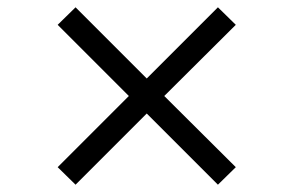

<svg xmlns="http://www.w3.org/2000/svg" viewBox="-20 -573 776 526"><path d="M626 -505 577 -553 382 -358 187 -553 138 -505 333 -310 138 -115 187 -67 382 -262 577 -67 626 -115 430 -310Z"/></svg>

Font: Orkney
Style: Regular
Weight: 400
Designer: Samuel Oakes and Alfredo Marco Pradil
Foundry: Alfredo Marco Pradil
Version: 1.0; ttfautohint (v1.5)